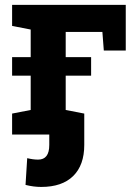

<svg xmlns="http://www.w3.org/2000/svg" viewBox="-20 -548 571 782"><path d="M29.3 0V-85.4L105 -100.1V-427.7L29.3 -442.4V-528.3H492.2V-342.3H402.8L397 -418H247.6V-100.1L323.2 -85.4V0ZM29.3 -239.7V-315.4H351.1V-239.7ZM147.9 213.4Q116.7 213.4 84 205.1L90.8 96.2Q115.2 102.1 135.3 102.1Q180.7 102.1 180.7 42.5V-43H323.2V42.5Q323.2 124.5 278.1 168.9Q232.9 213.4 147.9 213.4Z"/></svg>

Font: Roboto Slab
Style: Bold
Weight: 700
Designer: Google
Version: Version 2.000; ttfautohint (v1.8.1.43-b0c9)